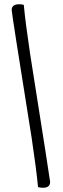

<svg xmlns="http://www.w3.org/2000/svg" viewBox="-20 -762 298 904"><path d="M129 -113Q35 -700 35 -715Q35 -742 71 -742Q83 -742 92 -739Q100 -653 122 -507Q216 87 216 94Q216 122 183 122Q172 122 159 119Q151 33 129 -113Z"/></svg>

Font: Overlock
Style: Regular
Weight: 400
Designer: Dario Muhafara
Foundry: Dario Manuel Muhafara
Version: Version 1.001